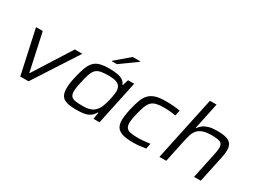

<svg xmlns="http://www.w3.org/2000/svg" viewBox="-51 -1333 2555 1932"><g transform="rotate(30 1226.5 -367.5)"><path d="M199 0 88 -510H166L260 -77H264L538 -510H625L295 0Z M853 8Q784 8 741.5 -4Q699 -16 680 -47Q661 -78 661 -132Q661 -157 665 -189Q669 -221 678 -259Q695 -337 714 -387.5Q733 -438 760.5 -466.5Q788 -495 830.5 -506.5Q873 -518 936 -518Q991 -518 1030.5 -511Q1070 -504 1095 -487.5Q1120 -471 1131 -442H1136L1157 -510H1228L1120 0H1050L1062 -78H1056Q1036 -42 1007 -23Q978 -4 940 2Q902 8 853 8ZM884 -57Q930 -57 960 -64Q990 -71 1010 -85Q1030 -99 1046 -121Q1058 -136 1068 -160.5Q1078 -185 1086 -212.5Q1094 -240 1099.5 -267Q1105 -294 1108.5 -316.5Q1112 -339 1112 -352Q1112 -407 1078.5 -430Q1045 -453 964 -453Q910 -453 876 -446Q842 -439 820.5 -419Q799 -399 785 -359.5Q771 -320 757 -255Q749 -220 744.5 -192Q740 -164 740 -143Q740 -106 754 -87.5Q768 -69 799.5 -63Q831 -57 884 -57ZM919 -594 920 -599 1080 -736H1170L1169 -731L979 -594Z M1512 8Q1432 8 1386.5 -7Q1341 -22 1322 -52.5Q1303 -83 1303 -131Q1303 -152 1307.5 -187Q1312 -222 1321 -263Q1337 -333 1355 -381.5Q1373 -430 1402 -460Q1431 -490 1476.5 -504Q1522 -518 1592 -518Q1636 -518 1682.5 -514.5Q1729 -511 1760 -505L1746 -441Q1719 -446 1682.5 -449.5Q1646 -453 1613 -453Q1557 -453 1522 -444.5Q1487 -436 1465 -414Q1443 -392 1429 -353.5Q1415 -315 1400 -255Q1391 -220 1387 -192.5Q1383 -165 1383 -144Q1383 -109 1397.5 -90Q1412 -71 1444.5 -64Q1477 -57 1530 -57Q1563 -57 1603.5 -61Q1644 -65 1672 -69L1659 -6Q1631 -1 1590.5 3.5Q1550 8 1512 8Z M1816 0 1974 -743H2051L1986 -435H1991Q2007 -459 2031.5 -477.5Q2056 -496 2094.5 -507Q2133 -518 2191 -518Q2261 -518 2300.5 -505Q2340 -492 2356.5 -465Q2373 -438 2373 -396Q2373 -379 2370 -355Q2367 -331 2361 -305L2296 0H2218L2281 -296Q2285 -315 2289 -339Q2293 -363 2293 -377Q2293 -426 2263 -439Q2233 -452 2160 -452Q2098 -452 2059.5 -437Q2021 -422 2000 -395.5Q1979 -369 1969 -335.5Q1959 -302 1951 -265L1895 0Z"/></g></svg>

Font: Saira Expanded
Style: Italic
Weight: 400
Width: 7
Italic angle: -12°
Designer: Hector Gatti with collaboration of the Omnibus-Type team
Foundry: Omnibus-Type
Version: Version 1.101